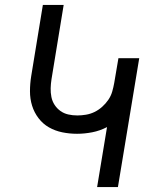

<svg xmlns="http://www.w3.org/2000/svg" viewBox="-20 -755 640 775"><path d="M372 0 412 -242Q383 -227 352 -221Q321 -215 291 -215Q260 -215 231 -221Q202 -227 177.5 -241Q153 -255 135.5 -278Q118 -301 109.5 -328.5Q101 -356 101 -386.5Q101 -417 106 -448L153 -735H237L188 -436Q185 -417 184.5 -399Q184 -381 187.5 -363.5Q191 -346 200.5 -331.5Q210 -317 224 -307Q238 -297 255.5 -293Q273 -289 292 -289Q309 -289 327 -292Q345 -295 361.5 -303Q378 -311 392.5 -324Q407 -337 417.5 -352.5Q428 -368 433 -385.5Q438 -403 441 -420L458 -520H542L456 0Z"/></svg>

Font: Iosevka Extended Oblique
Style: Regular
Weight: 400
Width: 7
Italic angle: -9°
Monospace: yes
Designer: Belleve Invis
Foundry: Belleve Invis
Version: Version 32.0.1; ttfautohint (v1.8.4)